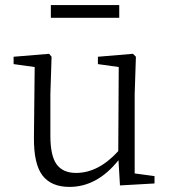

<svg xmlns="http://www.w3.org/2000/svg" viewBox="-20 -731 680 765"><path d="M455.1 -710.9V-660.2H182.6V-710.9ZM516.6 -40 595.7 -29.3V0L458 7.8L452.1 -92.8Q367.2 13.7 256.8 13.7Q184.6 13.7 149.4 -31.7Q114.3 -77.1 115.2 -183.6L118.2 -463.9L34.2 -475.6V-504.9L175.8 -516.6L185.5 -504.9L180.7 -355.5V-190.4Q180.7 -110.4 205.6 -76.2Q230.5 -42 283.2 -42Q372.1 -42 451.2 -128.9L453.1 -463.9L370.1 -475.6V-504.9L509.8 -516.6L521.5 -504.9L516.6 -355.5Z"/></svg>

Font: GenYoMin TW TTF Light
Style: Regular
Weight: 300
Version: Version 1.300